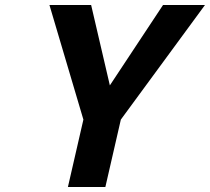

<svg xmlns="http://www.w3.org/2000/svg" viewBox="-20 -749 841 769"><path d="M464 -270 402 0H252L314 -270L178 -729H345L420 -407L633 -729H801Z"/></svg>

Font: Miedinger
Style: Bold-Italic
Weight: 700
Italic angle: -13°
Version: Version 001.000